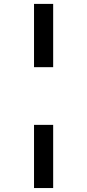

<svg xmlns="http://www.w3.org/2000/svg" viewBox="-20 -762 443 975"><path d="M152.8 -420.9V-742.2H250V-420.9ZM152.8 192.9V-127.9H250V192.9Z"/></svg>

Font: Clear Sans Medium
Style: Regular
Weight: 500
Foundry: Intel Corporation
Version: Version 1.00